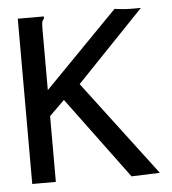

<svg xmlns="http://www.w3.org/2000/svg" viewBox="-48 -672 646 721"><g transform="rotate(-5 275.0 -312.0)"><path d="M191 -304 134 -248V0H45V-623H143V-615Q137 -609 135.5 -602Q134 -595 134 -578V-346L410 -628Q423 -626 441 -624.5Q459 -623 473 -623H509L255 -358L526 0L419 4Z"/></g></svg>

Font: Inconsolata SemiExpanded Medium
Style: Regular
Weight: 500
Width: 6
Monospace: yes
Designer: Raph Levien, Cyreal, Brenton Simpson
Foundry: Raph Levien, Cyreal, Google
Version: Version 3.001; ttfautohint (v1.8.2.53-6de2)